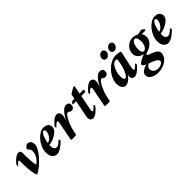

<svg xmlns="http://www.w3.org/2000/svg" viewBox="154 -1747 3066 3066"><g transform="rotate(-45 1687.0 -214.0)"><path d="M237 -113Q234 -117 230 -137.5Q226 -158 223 -190Q220 -222 217.5 -261.5Q215 -301 215 -343V-395Q215 -418 206 -435Q197 -452 165 -452Q145 -452 120.5 -437.5Q96 -423 73.5 -403.5Q51 -384 33.5 -363.5Q16 -343 9 -331Q9 -326 13.5 -315Q18 -304 23 -304Q24 -306 31 -315Q38 -324 47.5 -333.5Q57 -343 66 -350.5Q75 -358 81 -358Q89 -358 91 -350.5Q93 -343 93 -336V-292Q93 -246 95.5 -201Q98 -156 103 -116.5Q108 -77 115 -45.5Q122 -14 130 5Q146 5 176 -13Q206 -31 242 -61Q278 -91 315.5 -129Q353 -167 383.5 -207.5Q414 -248 433.5 -287.5Q453 -327 453 -359Q453 -385 446 -402.5Q439 -420 428 -431Q417 -442 402.5 -447Q388 -452 374 -452Q365 -452 353.5 -447Q342 -442 332 -433Q322 -424 315 -412Q308 -400 308 -386Q327 -371 338.5 -349.5Q350 -328 350 -309Q350 -301 349.5 -290.5Q349 -280 346.5 -268Q344 -256 339 -242Q334 -228 326 -212Q318 -197 307.5 -182.5Q297 -168 285.5 -155.5Q274 -143 261.5 -132.5Q249 -122 237 -113Z M736 -452Q693 -452 647.5 -424.5Q602 -397 565.5 -352.5Q529 -308 505.5 -252.5Q482 -197 482 -141Q482 -70 513 -32Q544 6 598 6Q622 6 652 -9.5Q682 -25 710 -45.5Q738 -66 759 -85.5Q780 -105 785 -113Q785 -118 781 -130.5Q777 -143 770 -143Q769 -142 759 -131.5Q749 -121 734.5 -109Q720 -97 702.5 -87Q685 -77 668 -77Q649 -77 637.5 -85.5Q626 -94 619 -106.5Q612 -119 609.5 -134.5Q607 -150 607 -164Q607 -166 607 -169.5Q607 -173 607.5 -177Q608 -181 608.5 -184.5Q609 -188 609 -189Q632 -189 672 -201Q712 -213 751 -235Q790 -257 818.5 -288.5Q847 -320 847 -359Q847 -385 837 -403Q827 -421 811 -432Q795 -443 775 -447.5Q755 -452 736 -452ZM612 -227Q614 -246 621.5 -277.5Q629 -309 640.5 -339.5Q652 -370 667.5 -392Q683 -414 701 -414Q709 -414 714.5 -410.5Q720 -407 723 -401.5Q726 -396 727 -389Q728 -382 728 -375Q728 -347 715.5 -320.5Q703 -294 685 -273Q667 -252 647 -239.5Q627 -227 612 -227Z M1028 -452Q1008 -452 983.5 -437.5Q959 -423 936.5 -403.5Q914 -384 896 -363.5Q878 -343 872 -331Q872 -326 876.5 -315Q881 -304 886 -304Q887 -306 895.5 -316Q904 -326 915 -336.5Q926 -347 938 -355.5Q950 -364 958 -364Q966 -364 969.5 -357.5Q973 -351 973 -344Q973 -340 971 -327Q969 -314 968 -311L908 0Q913 1 921 2Q929 3 938 4Q947 5 955.5 5.5Q964 6 968 6Q972 6 980 5.5Q988 5 996.5 4Q1005 3 1012.5 2Q1020 1 1024 0L1044 -92Q1055 -140 1073 -186Q1091 -232 1110.5 -268Q1130 -304 1148.5 -326Q1167 -348 1178 -348Q1190 -348 1198.5 -344Q1207 -340 1214.5 -334.5Q1222 -329 1230.5 -325Q1239 -321 1251 -321Q1271 -321 1290.5 -339.5Q1310 -358 1310 -394Q1310 -408 1305 -419.5Q1300 -431 1294 -439Q1281 -446 1270.5 -449Q1260 -452 1238 -452Q1218 -452 1193 -434.5Q1168 -417 1144 -389Q1120 -361 1100.5 -326Q1081 -291 1072 -256Q1072 -256 1074 -264.5Q1076 -273 1078.5 -283.5Q1081 -294 1083 -305Q1085 -316 1086 -320Q1087 -324 1088.5 -332Q1090 -340 1091.5 -349Q1093 -358 1094 -366.5Q1095 -375 1095 -380Q1095 -415 1076.5 -433.5Q1058 -452 1028 -452Z M1413 -427H1375Q1366 -427 1357.5 -421.5Q1349 -416 1342.5 -408.5Q1336 -401 1331.5 -394Q1327 -387 1327 -383Q1327 -381 1327.5 -380.5Q1328 -380 1329 -380H1404L1353 -124Q1351 -114 1347.5 -94Q1344 -74 1344 -63Q1344 -25 1363.5 -8.5Q1383 8 1408 8Q1428 8 1453.5 -6.5Q1479 -21 1502 -40.5Q1525 -60 1543.5 -80.5Q1562 -101 1568 -113Q1568 -118 1563.5 -129Q1559 -140 1554 -140Q1553 -138 1544.5 -128Q1536 -118 1525 -107Q1514 -96 1502 -87Q1490 -78 1482 -78Q1474 -78 1471 -85.5Q1468 -93 1468 -100Q1468 -104 1469.5 -116Q1471 -128 1472 -133L1520 -380H1612Q1616 -386 1619 -396Q1622 -406 1622 -414Q1622 -418 1621.5 -422.5Q1621 -427 1618 -427H1529L1556 -567Q1553 -569 1548 -571Q1543 -573 1538 -573Q1535 -573 1519 -564.5Q1503 -556 1484 -545Q1465 -534 1448.5 -523Q1432 -512 1428 -507Z M1789 -452Q1769 -452 1744.5 -437.5Q1720 -423 1697.5 -403.5Q1675 -384 1657 -363.5Q1639 -343 1633 -331Q1633 -326 1637.5 -315Q1642 -304 1647 -304Q1648 -306 1656.5 -316Q1665 -326 1676 -336.5Q1687 -347 1699 -355.5Q1711 -364 1719 -364Q1727 -364 1730.5 -357.5Q1734 -351 1734 -344Q1734 -340 1732 -327Q1730 -314 1729 -311L1669 0Q1674 1 1682 2Q1690 3 1699 4Q1708 5 1716.5 5.5Q1725 6 1729 6Q1733 6 1741 5.5Q1749 5 1757.5 4Q1766 3 1773.5 2Q1781 1 1785 0L1805 -92Q1816 -140 1834 -186Q1852 -232 1871.5 -268Q1891 -304 1909.5 -326Q1928 -348 1939 -348Q1951 -348 1959.5 -344Q1968 -340 1975.5 -334.5Q1983 -329 1991.5 -325Q2000 -321 2012 -321Q2032 -321 2051.5 -339.5Q2071 -358 2071 -394Q2071 -408 2066 -419.5Q2061 -431 2055 -439Q2042 -446 2031.5 -449Q2021 -452 1999 -452Q1979 -452 1954 -434.5Q1929 -417 1905 -389Q1881 -361 1861.5 -326Q1842 -291 1833 -256Q1833 -256 1835 -264.5Q1837 -273 1839.5 -283.5Q1842 -294 1844 -305Q1846 -316 1847 -320Q1848 -324 1849.5 -332Q1851 -340 1852.5 -349Q1854 -358 1855 -366.5Q1856 -375 1856 -380Q1856 -415 1837.5 -433.5Q1819 -452 1789 -452Z M2364 -452Q2316 -452 2261.5 -425Q2207 -398 2161.5 -351.5Q2116 -305 2085.5 -244.5Q2055 -184 2055 -116Q2055 -65 2077.5 -29Q2100 7 2142 7Q2165 7 2187.5 -4Q2210 -15 2229.5 -31Q2249 -47 2264.5 -65Q2280 -83 2288 -97Q2287 -94 2286 -89Q2285 -84 2284 -78.5Q2283 -73 2282.5 -67.5Q2282 -62 2282 -58Q2282 -25 2300.5 -8.5Q2319 8 2345 8Q2365 8 2390.5 -6.5Q2416 -21 2439 -40.5Q2462 -60 2480.5 -80.5Q2499 -101 2505 -113Q2505 -118 2500.5 -129Q2496 -140 2491 -140Q2490 -138 2481.5 -128Q2473 -118 2462 -107Q2451 -96 2439 -87Q2427 -78 2419 -78Q2411 -78 2408 -85.5Q2405 -93 2405 -100Q2405 -104 2406 -117Q2407 -130 2408 -133L2472 -434Q2465 -437 2452 -440Q2439 -443 2424 -445.5Q2409 -448 2393.5 -450Q2378 -452 2364 -452ZM2308 -396Q2319 -396 2328.5 -393Q2338 -390 2343 -384L2324 -283Q2317 -246 2304 -209.5Q2291 -173 2276 -144.5Q2261 -116 2246 -98.5Q2231 -81 2218 -81Q2201 -81 2191.5 -99Q2182 -117 2182 -153Q2182 -198 2192 -241.5Q2202 -285 2219.5 -319.5Q2237 -354 2260 -375Q2283 -396 2308 -396ZM2351 -571Q2351 -548 2365 -531.5Q2379 -515 2403 -515Q2418 -515 2432.5 -521.5Q2447 -528 2458.5 -539.5Q2470 -551 2477 -566Q2484 -581 2484 -598Q2484 -622 2469.5 -638.5Q2455 -655 2431 -655Q2416 -655 2402 -648.5Q2388 -642 2376.5 -630.5Q2365 -619 2358 -604Q2351 -589 2351 -571ZM2175 -571Q2175 -548 2189 -531.5Q2203 -515 2227 -515Q2242 -515 2256 -521.5Q2270 -528 2281 -539.5Q2292 -551 2299 -566Q2306 -581 2306 -599Q2306 -622 2292 -638.5Q2278 -655 2254 -655Q2239 -655 2225 -648.5Q2211 -642 2200 -630.5Q2189 -619 2182 -604Q2175 -589 2175 -571Z M2707 179Q2685 179 2664 173.5Q2643 168 2627.5 156.5Q2612 145 2602.5 127Q2593 109 2593 85Q2593 73 2597 63.5Q2601 54 2608 45Q2615 36 2626 28.5Q2637 21 2650 14Q2672 21 2700 31.5Q2728 42 2752.5 55.5Q2777 69 2793.5 84Q2810 99 2810 114Q2810 131 2799.5 143Q2789 155 2773 163Q2757 171 2739.5 175Q2722 179 2707 179ZM2767 -422Q2781 -422 2790.5 -412Q2800 -402 2805.5 -386Q2811 -370 2813.5 -351.5Q2816 -333 2816 -315Q2816 -291 2810 -267Q2804 -243 2793.5 -223.5Q2783 -204 2768.5 -191.5Q2754 -179 2736 -179Q2723 -179 2714 -186.5Q2705 -194 2699.5 -207Q2694 -220 2692 -236Q2690 -252 2690 -268Q2690 -294 2695 -321.5Q2700 -349 2710 -371.5Q2720 -394 2734 -408Q2748 -422 2767 -422ZM2758 -461Q2721 -461 2687.5 -447Q2654 -433 2629 -408Q2604 -383 2589.5 -350.5Q2575 -318 2575 -280Q2575 -250 2585.5 -227.5Q2596 -205 2613.5 -188.5Q2631 -172 2653.5 -161.5Q2676 -151 2699 -145Q2681 -141 2656 -130Q2631 -119 2608 -105.5Q2585 -92 2569 -78.5Q2553 -65 2553 -56Q2553 -42 2557.5 -38Q2562 -34 2568 -28Q2571 -25 2578 -21Q2585 -17 2593 -13Q2602 -9 2613 -4Q2595 2 2571.5 11Q2548 20 2527 33.5Q2506 47 2491.5 65.5Q2477 84 2477 111Q2477 135 2489.5 156Q2502 177 2525 192.5Q2548 208 2581 217.5Q2614 227 2656 227Q2711 227 2758.5 211.5Q2806 196 2840.5 169.5Q2875 143 2894.5 109.5Q2914 76 2914 40Q2914 15 2900 -3.5Q2886 -22 2864.5 -36Q2843 -50 2818.5 -59.5Q2794 -69 2772.5 -77Q2751 -85 2737 -92Q2723 -99 2723 -106Q2723 -114 2729.5 -119Q2736 -124 2746 -127.5Q2756 -131 2768 -134Q2780 -137 2790 -141Q2808 -148 2832 -162Q2856 -176 2877 -197.5Q2898 -219 2913 -247Q2928 -275 2928 -311Q2928 -330 2924 -345Q2920 -360 2915.5 -370.5Q2911 -381 2906.5 -387.5Q2902 -394 2900 -396H2914Q2918 -396 2927 -396Q2936 -396 2946.5 -396Q2957 -396 2965.5 -396Q2974 -396 2976 -396Q2982 -396 2987 -402.5Q2992 -409 2992 -414Q2992 -419 2985.5 -424.5Q2979 -430 2970.5 -436Q2962 -442 2953.5 -446.5Q2945 -451 2940 -452Q2936 -451 2925 -448.5Q2914 -446 2901.5 -443Q2889 -440 2877 -438Q2865 -436 2859 -436Q2857 -436 2856 -436.5Q2855 -437 2854 -437Q2835 -445 2811 -453Q2787 -461 2758 -461Z M3249 -452Q3206 -452 3160.5 -424.5Q3115 -397 3078.5 -352.5Q3042 -308 3018.5 -252.5Q2995 -197 2995 -141Q2995 -70 3026 -32Q3057 6 3111 6Q3135 6 3165 -9.5Q3195 -25 3223 -45.5Q3251 -66 3272 -85.5Q3293 -105 3298 -113Q3298 -118 3294 -130.5Q3290 -143 3283 -143Q3282 -142 3272 -131.5Q3262 -121 3247.5 -109Q3233 -97 3215.5 -87Q3198 -77 3181 -77Q3162 -77 3150.5 -85.5Q3139 -94 3132 -106.5Q3125 -119 3122.5 -134.5Q3120 -150 3120 -164Q3120 -166 3120 -169.5Q3120 -173 3120.5 -177Q3121 -181 3121.5 -184.5Q3122 -188 3122 -189Q3145 -189 3185 -201Q3225 -213 3264 -235Q3303 -257 3331.5 -288.5Q3360 -320 3360 -359Q3360 -385 3350 -403Q3340 -421 3324 -432Q3308 -443 3288 -447.5Q3268 -452 3249 -452ZM3125 -227Q3127 -246 3134.5 -277.5Q3142 -309 3153.5 -339.5Q3165 -370 3180.5 -392Q3196 -414 3214 -414Q3222 -414 3227.5 -410.5Q3233 -407 3236 -401.5Q3239 -396 3240 -389Q3241 -382 3241 -375Q3241 -347 3228.5 -320.5Q3216 -294 3198 -273Q3180 -252 3160 -239.5Q3140 -227 3125 -227Z"/></g></svg>

Font: Vermiglione
Style: Italic
Weight: 400
Italic angle: -11°
Version: Version 1.105